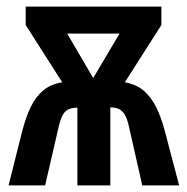

<svg xmlns="http://www.w3.org/2000/svg" viewBox="-20 -563 569 583"><path d="M470 -543V-487L359 -313Q394 -307 416.5 -287.5Q439 -268 454 -238Q469 -208 480 -167L524 0H412L373 -172Q368 -197 361 -211Q354 -225 343 -231Q332 -237 315 -237V0H215V-236Q197 -236 186 -230Q175 -224 168.5 -210Q162 -196 157 -173L117 0H6L48 -167Q59 -209 74 -239.5Q89 -270 112 -289Q135 -308 169 -313L58 -487V-543ZM343 -461H184L263 -326Z"/></svg>

Font: Noto Sans Display ExtraCondensed SemiBold
Style: Regular
Weight: 600
Width: 2
Designer: Monotype Design Team
Foundry: Monotype Imaging Inc.
Version: Version 2.003